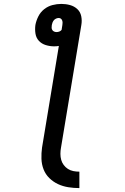

<svg xmlns="http://www.w3.org/2000/svg" viewBox="-20 -755 640 982"><path d="M386 207Q357 207 329 202.5Q301 198 276.5 186.5Q252 175 232.5 156Q213 137 203 111.5Q193 86 192 57.5Q191 29 195 0L281 -520Q275 -519 269 -518.5Q263 -518 257 -518Q235 -518 214 -524.5Q193 -531 179 -546Q165 -561 161.5 -582.5Q158 -604 161 -627Q165 -649 176 -671Q187 -693 206 -708Q225 -723 248 -729Q271 -735 294 -735Q317 -735 338.5 -729Q360 -723 375.5 -708.5Q391 -694 395.5 -672Q400 -650 396 -627L292 0Q289 16 289 32Q289 48 293 62.5Q297 77 306 89Q315 101 327.5 109Q340 117 355 120Q370 123 386 123ZM269 -591Q276 -591 283 -593.5Q290 -596 295 -602L299 -627Q300 -633 300 -639Q300 -645 298 -650.5Q296 -656 291.5 -659.5Q287 -663 280 -663Q274 -663 267 -660Q260 -657 255.5 -651.5Q251 -646 248.5 -639.5Q246 -633 245 -627Q244 -620 244 -613.5Q244 -607 247.5 -601.5Q251 -596 257 -593.5Q263 -591 269 -591Z"/></svg>

Font: Iosevka SS04 Medium Extended
Style: Italic
Weight: 500
Width: 7
Italic angle: -9°
Monospace: yes
Designer: Belleve Invis
Foundry: Belleve Invis
Version: Version 19.0.0; ttfautohint (v1.8.4)